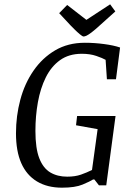

<svg xmlns="http://www.w3.org/2000/svg" viewBox="-20 -858 611 889"><path d="M267 11Q199 11 151 -18Q103 -47 78.5 -102.5Q54 -158 54 -241Q54 -321 74 -396Q94 -471 135 -530.5Q176 -590 235.5 -625Q295 -660 373 -660Q417 -660 462 -654Q507 -648 536 -638L517 -491H475L469 -581Q455 -589 426 -599Q397 -609 359 -609Q299 -609 258 -579.5Q217 -550 192 -499.5Q167 -449 155.5 -385Q144 -321 144 -252Q144 -171 162 -125Q180 -79 213 -59.5Q246 -40 291 -40Q328 -40 355 -49.5Q382 -59 406 -71L432 -260L332 -278L337 -321H515L472 0H438L417 -27H411Q397 -18 362.5 -3.5Q328 11 267 11ZM367 -689Q362 -689 349.5 -699.5Q337 -710 325.5 -721.5Q314 -733 309 -738L254 -797L291 -835L380 -766L490 -838L514 -805L446 -744Q420 -720 404 -708Q388 -696 380 -692.5Q372 -689 367 -689Z"/></svg>

Font: Faustina
Style: Italic
Weight: 400
Italic angle: -8°
Designer: Alfonso Garcia
Foundry: http://www.omnibus-type.com
Version: Version 1.200